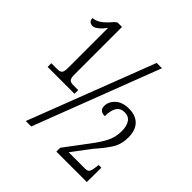

<svg xmlns="http://www.w3.org/2000/svg" viewBox="-187 -873 1026 1026"><g transform="rotate(45 326.0 -359.5)"><path d="M33 -287V-315H80Q97 -315 105.5 -323Q114 -331 114 -361V-663Q98 -641 80 -626Q62 -611 48 -611Q35 -611 26.5 -618Q18 -625 18 -641Q46 -644 68 -661Q90 -678 115 -708L129 -719H163V-361Q163 -331 171.5 -323Q180 -315 197 -315H236V-287ZM155 0 430 -714H470L196 0ZM386 0V-29L485 -161Q515 -200 535.5 -238.5Q556 -277 556 -324Q556 -363 541 -385Q526 -407 496 -407Q464 -407 449.5 -383.5Q435 -360 435 -317Q394 -317 394 -353Q394 -386 421.5 -411.5Q449 -437 499 -437Q549 -437 577 -408.5Q605 -380 605 -325Q605 -273 580 -234Q555 -195 513 -148L435 -44H561Q579 -44 585.5 -56Q592 -68 594 -90L596 -109H617L616 0Z"/></g></svg>

Font: Noto Serif ExtraCondensed Light
Style: Regular
Weight: 300
Width: 2
Designer: Monotype Design Team
Foundry: Monotype Imaging Inc.
Version: Version 2.014; ttfautohint (v1.8.4.7-5d5b)